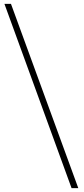

<svg xmlns="http://www.w3.org/2000/svg" viewBox="-20 -802 436 998"><path d="M352 176 3 -782H37L387 176Z"/></svg>

Font: Noto Sans TC
Style: Regular
Weight: 100
Designer: Ryoko NISHIZUKA 西塚涼子 (kana, bopomofo & ideographs); Paul D. Hunt (Latin, Greek & Cyrillic); Sandoll Communications 산돌커뮤니
Foundry: Adobe
Version: Version 2.004;hotconv 1.0.118;makeotfexe 2.5.65603